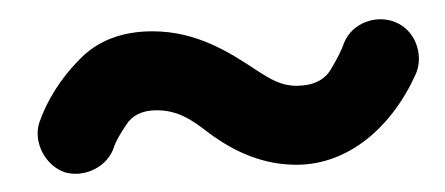

<svg xmlns="http://www.w3.org/2000/svg" viewBox="-20 -705 470 203"><path d="M48.3 -522.9C69.3 -516.6 94.2 -528.8 100.6 -549.8C102.1 -554.7 106.4 -562.5 113.3 -572.8C119.6 -583 130.4 -588.4 145.5 -588.4C168.5 -588.4 183.1 -578.1 200.2 -564.9C229.5 -543 259.8 -530.8 293.5 -530.8C348.1 -530.8 394.5 -570.3 419.9 -627.4C428.2 -647.5 418.9 -673.3 397.9 -681.6C377.9 -689.9 352.1 -680.7 343.8 -659.7C341.3 -652.3 336.4 -642.6 329.6 -631.3C322.8 -620.1 310.5 -614.3 293.5 -614.3C277.3 -614.3 266.1 -621.1 251 -630.9C222.2 -649.9 188 -671.9 141.1 -671.9C108.4 -671.9 82.5 -661.6 63.5 -641.6C43.9 -621.6 29.8 -599.1 21.5 -575.2C15.1 -555.2 27.3 -530.3 48.3 -522.9Z"/></svg>

Font: Mikhak SemiBold
Style: Regular
Weight: 600
Designer: Amin Abedi
Version: Version 3.2